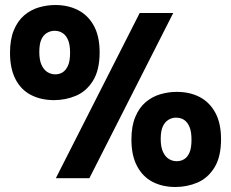

<svg xmlns="http://www.w3.org/2000/svg" viewBox="-20 -712 923 767"><path d="M196 -312Q144 -312 104 -332.5Q64 -353 42 -395.5Q20 -438 20 -501Q20 -555 35.5 -592Q51 -629 77 -651Q103 -673 135.5 -682.5Q168 -692 201 -692Q252 -692 292 -671.5Q332 -651 355 -609Q378 -567 378 -503Q378 -432 351.5 -389.5Q325 -347 283.5 -329.5Q242 -312 196 -312ZM201 -415Q217 -415 230 -423Q243 -431 251.5 -449.5Q260 -468 260 -501Q260 -533 252 -552Q244 -571 230 -580Q216 -589 198 -589Q182 -589 167.5 -580.5Q153 -572 145 -554Q137 -536 137 -504Q137 -472 146 -452.5Q155 -433 169.5 -424Q184 -415 201 -415ZM681 35Q629 35 589.5 14.5Q550 -6 527.5 -48.5Q505 -91 505 -154Q505 -208 520.5 -245Q536 -282 562 -304Q588 -326 620.5 -335.5Q653 -345 686 -345Q738 -345 777.5 -324.5Q817 -304 840 -262Q863 -220 863 -156Q863 -85 836.5 -42.5Q810 0 768.5 17.5Q727 35 681 35ZM686 -68Q702 -68 715.5 -76Q729 -84 737 -102.5Q745 -121 745 -154Q745 -186 737 -205Q729 -224 715.5 -233Q702 -242 683 -242Q667 -242 653 -233.5Q639 -225 630.5 -207Q622 -189 622 -157Q622 -125 631 -105.5Q640 -86 654.5 -77Q669 -68 686 -68ZM203 0 538 -660H672L337 0Z"/></svg>

Font: Bricolage Grotesque 36pt SemiCondensed
Style: Bold
Weight: 700
Width: 4
Designer: Mathieu Triay
Foundry: Atelier Triay
Version: Version 1.001;gftools[0.9.33.dev8+g029e19f]